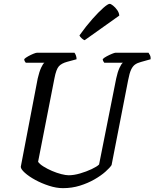

<svg xmlns="http://www.w3.org/2000/svg" viewBox="-20 -978 803 998"><path d="M307 0Q273 0 234.5 -12.5Q196 -25 163 -43Q130 -61 109 -80Q88 -99 88 -111L176 -570Q184 -605 194 -626.5Q204 -648 211 -652H114Q112 -654 109 -659Q106 -664 106 -671Q113 -678 126.5 -685.5Q140 -693 153.5 -698.5Q167 -704 173 -704H367Q371 -699 374.5 -690Q378 -681 378 -670L330 -657Q300 -649 286 -633.5Q272 -618 263 -571L178 -137Q186 -125 206 -112.5Q226 -100 250.5 -89.5Q275 -79 298.5 -73Q322 -67 337 -67Q364 -67 396.5 -76.5Q429 -86 456.5 -99Q484 -112 495 -123L584 -570Q591 -603 601 -625Q611 -647 619 -652H522Q520 -654 517 -659.5Q514 -665 514 -671Q521 -678 535 -685.5Q549 -693 562.5 -698.5Q576 -704 581 -704H752Q755 -700 759.5 -691Q764 -682 763 -670L713 -656Q694 -651 682 -642.5Q670 -634 661.5 -616Q653 -598 646 -561L560 -120Q551 -106 528 -85.5Q505 -65 471 -45.5Q437 -26 395.5 -13Q354 0 307 0ZM420 -769Q413 -771 404 -779.5Q395 -788 393 -794Q428 -843 460.5 -879.5Q493 -916 517 -937Q541 -958 550 -958Q556 -958 567.5 -949Q579 -940 589 -926Q599 -912 600 -897Z"/></svg>

Font: Texturina 72pt 72pt Medium
Style: Italic
Weight: 500
Italic angle: -11°
Designer: Guillermo Torres Carreño
Foundry: Omnibus-Type
Version: Version 1.002; ttfautohint (v1.8.3)